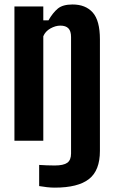

<svg xmlns="http://www.w3.org/2000/svg" viewBox="-20 -629 508 858"><path d="M224.5 209.5Q208.5 209.5 190 207.5Q171.5 205.5 155 202.5V108Q168 109 189 109.8Q210 110.5 224.5 110.5Q263.5 110.5 280.5 98.5Q297.5 86.5 297.5 57V-463.5Q297.5 -490 285.8 -502.2Q274 -514.5 249.5 -514.5Q228 -514.5 205.2 -501.8Q182.5 -489 173.5 -467V0H44.5V-600H173.5V-538H196.5Q216 -572 238.2 -590.5Q260.5 -609 304 -609Q362.5 -609 394.5 -573Q426.5 -537 426.5 -453V45.5Q426.5 133 377.5 171.2Q328.5 209.5 224.5 209.5Z"/></svg>

Font: Big Shoulders Display Thin ExtraBold
Style: Regular
Weight: 800
Version: Version 2.002